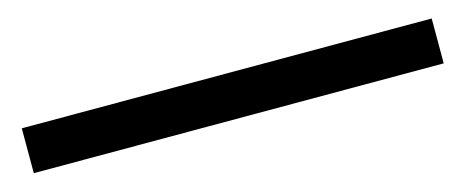

<svg xmlns="http://www.w3.org/2000/svg" viewBox="-23 -10 659 272"><g transform="rotate(-15 307.0 126.0)"><path d="M6.2 158.6V92.8H607.4V158.6Z"/></g></svg>

Font: Georama ExtraCondensed Thin
Style: Regular
Weight: 100
Width: 2
Designer: Jean-Baptiste Levee
Foundry: Production Type
Version: Version 1.001